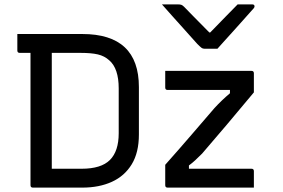

<svg xmlns="http://www.w3.org/2000/svg" viewBox="-20 -855 1290 875"><path d="M971 -633H911Q904 -633 898.5 -637Q893 -641 879 -655Q871 -664 852.5 -684.5Q834 -705 810 -732Q786 -759 761.5 -786Q737 -813 718 -835H790Q801 -835 806.5 -833Q812 -831 819 -824Q830 -812 860 -782Q890 -752 934 -707H938Q980 -750 1009.5 -780.5Q1039 -811 1063 -835H1129Q1140 -835 1140 -826Q1140 -822 1136.5 -817.5Q1133 -813 1119 -798Q1107 -785 1087 -762Q1067 -739 1044 -714Q1021 -689 1001.5 -667Q982 -645 971 -633ZM355 -700Q613 -700 613 -458V-242Q613 -160 580.5 -106.5Q548 -53 490 -26.5Q432 0 355 0H130Q119 0 119 -11V-614H70Q59 -614 59 -625V-700ZM216 -86H352Q441 -86 481 -126Q521 -166 521 -248V-452Q521 -543 478 -580Q456 -600 426 -607Q396 -614 347 -614H216ZM733 -532H1126Q1137 -532 1137 -521V-434Q1072 -356 1013 -286Q954 -216 901 -155Q883 -137 869.5 -124.5Q856 -112 841 -101V-86H1126Q1137 -86 1137 -75V0H744Q733 0 733 -11V-104Q797 -176 852 -240Q907 -304 957 -362Q990 -398 1028 -430V-445H744Q733 -445 733 -456Z"/></svg>

Font: Recursive Sn Lnr St
Style: Regular
Weight: 400
Version: Version 1.079;hotconv 1.0.112;makeotfexe 2.5.65598; ttfautoh